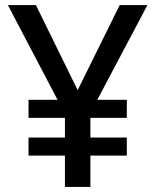

<svg xmlns="http://www.w3.org/2000/svg" viewBox="-20 -734 612 754"><path d="M285 -380 450 -714H559L362 -342H478V-271H335V-194H478V-123H335V0H235V-123H92V-194H235V-271H92V-342H206L11 -714H121Z"/></svg>

Font: Noto Sans Tai Tham Medium
Style: Regular
Weight: 500
Designer: Monotype Design Team 2013. Revised by David WIlliams 2020
Foundry: Monotype Imaging Inc.
Version: Version 2.002; ttfautohint (v1.8.4.7-5d5b)